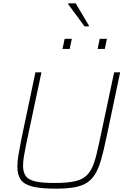

<svg xmlns="http://www.w3.org/2000/svg" viewBox="-20 -1121 757 1149"><path d="M314 8Q227 8 176.5 -4Q126 -16 105 -45Q84 -74 84 -123Q84 -155 91 -197Q98 -239 109 -294L192 -688H228L138 -264Q129 -221 123.5 -188Q118 -155 118 -129Q118 -89 135 -66.5Q152 -44 193 -35Q234 -26 306 -26Q383 -26 429 -36.5Q475 -47 501 -73.5Q527 -100 542.5 -146Q558 -192 573 -264L663 -688H699L616 -294Q601 -222 586.5 -170.5Q572 -119 552.5 -84.5Q533 -50 503 -29.5Q473 -9 427 -0.5Q381 8 314 8ZM564 -828 577 -889H620L607 -828ZM354 -828 367 -889H410L397 -828ZM486 -963 388 -1096 389 -1101H433L512 -968L511 -963Z"/></svg>

Font: Saira Thin
Style: Italic
Weight: 100
Italic angle: -12°
Designer: Hector Gatti with collaboration of the Omnibus-Type team
Foundry: Omnibus-Type
Version: Version 1.101